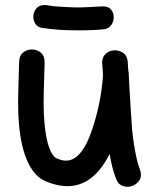

<svg xmlns="http://www.w3.org/2000/svg" viewBox="-20 -723 612 753"><path d="M198 1Q332 35 410 -119Q419 -64 434 -25Q441 -2 459.5 5.5Q478 13 496.5 7Q515 1 526 -15Q537 -31 530 -55Q520 -80 513 -114.5Q506 -149 501.5 -184Q497 -219 496 -246Q494 -272 492 -305.5Q490 -339 488 -372Q486 -405 485 -429V-432Q485 -440 483 -447L481 -480Q479 -505 462.5 -516Q446 -527 426 -525.5Q406 -524 392.5 -510Q379 -496 381 -472Q383 -451 384 -427Q376 -317 341 -214Q295 -77 222 -95Q201 -101 197 -105Q159 -137 152 -276Q150 -325 152 -375Q155 -473 155 -479Q155 -504 140 -516.5Q125 -529 105 -529Q85 -529 70 -516.5Q55 -504 55 -479Q55 -475 52 -378Q50 -324 52 -271Q61 -90 131 -29Q154 -10 198 1ZM384 -608Q405 -609 415.5 -623.5Q426 -638 426 -655.5Q426 -673 415 -686Q404 -699 381 -698Q376 -698 359.5 -697Q343 -696 325.5 -695Q308 -694 300 -694H274Q265 -694 247 -695Q229 -696 211.5 -697Q194 -698 187 -699L161 -703Q138 -705 125.5 -693Q113 -681 111 -663Q109 -645 118.5 -630Q128 -615 149 -613Q209 -604 281 -604Q353 -604 384 -608Z"/></svg>

Font: Balsamiq Sans
Style: Regular
Weight: 400
Designer: Michael Angeles
Foundry: Balsamiq SRL
Version: Version 1.020; ttfautohint (v1.8.4.7-5d5b);gftools[0.9.26]